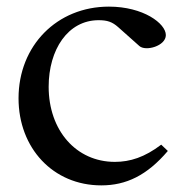

<svg xmlns="http://www.w3.org/2000/svg" viewBox="-20 -550 550 580"><path d="M286 10C361 10 424 -20 487 -94L467 -113C417 -75 373 -61 327 -61C210 -61 127 -156 127 -288C127 -400 185 -489 278 -489C304 -489 319 -484 337 -468L401 -411C420 -394 481 -411 481 -444C481 -479 413 -530 309 -530C152 -530 36 -412 36 -253C36 -103 140 10 286 10Z"/></svg>

Font: Hedvig Letters Serif 24pt
Style: Regular
Weight: 400
Designer: Alexander Örn & Tor Weibull
Foundry: Kanon Foundry
Version: Version 1.000